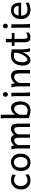

<svg xmlns="http://www.w3.org/2000/svg" viewBox="2122 -2942 833 5116"><g transform="rotate(-90 2538.0 -384.5)"><path d="M451.7 -41.5Q433.1 -27.3 414.8 -17.3Q396.5 -7.3 376.5 -0.7Q356.4 5.9 333.5 9Q310.5 12.2 283.2 12.2Q233.9 12.2 190.9 -5.1Q147.9 -22.5 115.7 -55.2Q83.5 -87.9 64.9 -134.3Q46.4 -180.7 46.4 -239.3Q46.4 -294.4 64.2 -343.3Q82 -392.1 115 -428.7Q147.9 -465.3 195.1 -486.6Q242.2 -507.8 300.3 -507.8Q349.1 -507.8 384.5 -496.3Q419.9 -484.9 446.8 -466.3L429.7 -378.4Q396.5 -402.8 363.8 -415Q331.1 -427.2 293 -427.2Q260.3 -427.2 232.2 -414.8Q204.1 -402.3 183.3 -378.9Q162.6 -355.5 150.9 -321.3Q139.2 -287.1 139.2 -244.1Q139.2 -204.6 149.9 -172.4Q160.6 -140.1 180.7 -116.9Q200.7 -93.8 229 -81.1Q257.3 -68.4 293 -68.4Q337.4 -68.4 373.5 -83.5Q409.7 -98.6 441.9 -127Z M628.4 -246.6Q628.4 -204.1 638.7 -170.4Q648.9 -136.7 667.7 -113.5Q686.5 -90.3 712.4 -78.1Q738.3 -65.9 770 -65.9Q799.3 -65.9 825.2 -78.1Q851.1 -90.3 870.4 -113.5Q889.6 -136.7 900.6 -170.4Q911.6 -204.1 911.6 -246.6Q911.6 -289.6 901.4 -323.5Q891.1 -357.4 872.3 -381.1Q853.5 -404.8 827.4 -417.2Q801.3 -429.7 770 -429.7Q740.2 -429.7 714.4 -417.2Q688.5 -404.8 669.4 -381.1Q650.4 -357.4 639.4 -323.5Q628.4 -289.6 628.4 -246.6ZM538.1 -246.6Q538.1 -309.6 557.1 -358.2Q576.2 -406.7 608.4 -440.2Q640.6 -473.6 683.6 -490.7Q726.6 -507.8 774.9 -507.8Q825.2 -507.8 866.9 -490.7Q908.7 -473.6 938.7 -440.2Q968.8 -406.7 985.4 -358.2Q1002 -309.6 1002 -246.6Q1002 -183.6 982.9 -135.3Q963.9 -86.9 931.6 -54.2Q899.4 -21.5 856.4 -4.6Q813.5 12.2 765.1 12.2Q714.8 12.2 673.1 -4.6Q631.3 -21.5 601.3 -54.2Q571.3 -86.9 554.7 -135.3Q538.1 -183.6 538.1 -246.6Z M1516.1 0H1425.8V-278.3Q1425.8 -323.7 1422.4 -351.8Q1418.9 -379.9 1410.9 -395.8Q1402.8 -411.6 1389.2 -417Q1375.5 -422.4 1355 -422.4Q1336.9 -422.4 1318.8 -415Q1300.8 -407.7 1284.4 -394.3Q1268.1 -380.9 1254.2 -362.5Q1240.2 -344.2 1230.5 -322.3V0H1140.1V-300.3Q1140.1 -372.6 1131.8 -422.6Q1123.5 -472.7 1115.7 -498H1203.6Q1209 -482.4 1212.9 -461.2Q1216.8 -439.9 1219.2 -422.4Q1241.7 -448.2 1262.2 -464.8Q1282.7 -481.4 1303 -491Q1323.2 -500.5 1343.3 -504.2Q1363.3 -507.8 1384.3 -507.8Q1408.2 -507.8 1427.7 -501Q1447.3 -494.1 1462.2 -482.9Q1477.1 -471.7 1487.8 -456.8Q1498.5 -441.9 1504.4 -425.8Q1527.3 -450.7 1548.8 -466.6Q1570.3 -482.4 1590.8 -491.5Q1611.3 -500.5 1631.1 -504.2Q1650.9 -507.8 1669.9 -507.8Q1707 -507.8 1732.4 -495.8Q1757.8 -483.9 1773.2 -460.4Q1788.6 -437 1795.2 -402.3Q1801.8 -367.7 1801.8 -322.3V0H1711.4V-268.6Q1711.4 -315.9 1708 -345.7Q1704.6 -375.5 1696.5 -392.6Q1688.5 -409.7 1674.8 -416Q1661.1 -422.4 1640.6 -422.4Q1622.6 -422.4 1605 -415.3Q1587.4 -408.2 1571 -395.3Q1554.7 -382.3 1540.8 -363.8Q1526.9 -345.2 1516.1 -322.3Z M2038.6 -781.2V-402.8Q2055.7 -425.3 2075.7 -444.3Q2095.7 -463.4 2118.9 -477.5Q2142.1 -491.7 2168.9 -499.8Q2195.8 -507.8 2226.6 -507.8Q2263.7 -507.8 2294.4 -489.7Q2325.2 -471.7 2347.7 -439.2Q2370.1 -406.7 2382.6 -361.8Q2395 -316.9 2395 -263.7Q2395 -200.7 2378.2 -149.9Q2361.3 -99.1 2330.6 -63Q2299.8 -26.9 2256.1 -7.3Q2212.4 12.2 2158.2 12.2Q2128.4 12.2 2100.6 8.1Q2072.8 3.9 2046.6 -2.7Q2020.5 -9.3 1996.1 -16.8Q1971.7 -24.4 1948.2 -31.7V-609.4Q1948.2 -640.6 1947.5 -672.1Q1946.8 -703.6 1945.3 -732.2Q1943.8 -760.7 1940.9 -781.2ZM2038.6 -90.3Q2056.6 -83 2071.5 -77.9Q2086.4 -72.8 2100.6 -69.6Q2114.7 -66.4 2128.7 -64.9Q2142.6 -63.5 2158.2 -63.5Q2190.4 -63.5 2217.8 -76.7Q2245.1 -89.8 2264.9 -113.8Q2284.7 -137.7 2295.9 -171.6Q2307.1 -205.6 2307.1 -246.6Q2307.1 -287.1 2299.8 -319.8Q2292.5 -352.5 2278.6 -375.2Q2264.6 -397.9 2244.1 -410.2Q2223.6 -422.4 2197.3 -422.4Q2174.3 -422.4 2151.4 -412.4Q2128.4 -402.3 2107.7 -384.3Q2086.9 -366.2 2068.8 -341.1Q2050.8 -315.9 2038.6 -285.6Z M2517.1 -656.7Q2517.1 -670.4 2521.5 -682.4Q2525.9 -694.3 2533.9 -703.4Q2542 -712.4 2553.2 -717.5Q2564.5 -722.7 2578.1 -722.7Q2591.8 -722.7 2603.5 -717.5Q2615.2 -712.4 2623.5 -703.4Q2631.8 -694.3 2636.7 -682.4Q2641.6 -670.4 2641.6 -656.7Q2641.6 -643.1 2636.7 -631.1Q2631.8 -619.1 2623.5 -610.1Q2615.2 -601.1 2603.5 -595.9Q2591.8 -590.8 2578.1 -590.8Q2564.5 -590.8 2553.2 -595.9Q2542 -601.1 2533.9 -610.1Q2525.9 -619.1 2521.5 -631.1Q2517.1 -643.1 2517.1 -656.7ZM2624.5 -231.9Q2624.5 -208.5 2625.2 -176.5Q2626 -144.5 2627.2 -111.8Q2628.4 -79.1 2630.1 -49.3Q2631.8 -19.5 2634.3 0H2534.2V-258.8Q2534.2 -294.4 2533.9 -329.1Q2533.7 -363.8 2533 -394.8Q2532.2 -425.8 2530.8 -452.4Q2529.3 -479 2526.9 -498H2624.5Z M3139.6 0V-268.6Q3139.6 -314.5 3133.5 -344.2Q3127.4 -374 3115.5 -391.4Q3103.5 -408.7 3085.2 -415.5Q3066.9 -422.4 3042 -422.4Q3015.6 -422.4 2990.5 -409.9Q2965.3 -397.5 2944.3 -377.7Q2923.3 -357.9 2907.2 -333Q2891.1 -308.1 2883.3 -283.2V0H2793V-300.3Q2793 -372.6 2784.9 -422.6Q2776.9 -472.7 2768.6 -498H2856.4Q2859.4 -490.2 2862.3 -477.8Q2865.2 -465.3 2867.7 -451.7Q2870.1 -438 2872.1 -424.8L2876 -402.8Q2922.4 -458.5 2969.7 -483.2Q3017.1 -507.8 3068.8 -507.8Q3147 -507.8 3188.5 -456.8Q3230 -405.8 3230 -305.2V0Z M3689 -420.9Q3683.1 -422.4 3675.8 -423.8Q3668.5 -425.3 3658.4 -426.5Q3648.4 -427.7 3635 -428.7Q3621.6 -429.7 3603.5 -429.7Q3555.7 -429.7 3523.7 -410.4Q3491.7 -391.1 3472.7 -359.1Q3453.6 -327.1 3445.6 -285.6Q3437.5 -244.1 3437.5 -200.2Q3437.5 -171.9 3443.1 -148.2Q3448.7 -124.5 3458.5 -107.2Q3468.3 -89.8 3481 -80.3Q3493.7 -70.8 3508.3 -70.8Q3529.8 -70.8 3551.5 -87.4Q3573.2 -104 3593.3 -130.1Q3613.3 -156.2 3630.9 -188.7Q3648.4 -221.2 3661.4 -253.2Q3674.3 -285.2 3681.6 -313.5Q3689 -341.8 3689 -358.9ZM3725.6 0Q3720.2 -11.7 3716.1 -32.2Q3711.9 -52.7 3709.2 -75.9Q3706.5 -99.1 3705.1 -122.1Q3703.6 -145 3703.6 -161.1V-200.2Q3689 -162.1 3668.7 -124.3Q3648.4 -86.4 3622.3 -56.2Q3596.2 -25.9 3564 -6.8Q3531.7 12.2 3493.7 12.2Q3462.9 12.2 3436 -1.5Q3409.2 -15.1 3389.4 -42Q3369.6 -68.8 3358.4 -108.6Q3347.2 -148.4 3347.2 -200.2Q3347.2 -258.3 3362.8 -313.7Q3378.4 -369.1 3410.6 -412.4Q3442.9 -455.6 3492.7 -481.7Q3542.5 -507.8 3610.8 -507.8Q3658.2 -507.8 3700.2 -501.7Q3742.2 -495.6 3779.3 -485.8V-258.8Q3779.3 -166.5 3788.1 -103.8Q3796.9 -41 3811 0Z M3872.1 -485.8H3969.7V-644.5H4060.1V-485.8H4218.8V-415H4060.1V-190.4Q4060.1 -152.8 4063.7 -128.9Q4067.4 -105 4075 -91.6Q4082.5 -78.1 4094.2 -73.2Q4106 -68.4 4122.6 -68.4Q4143.6 -68.4 4169.9 -77.6Q4196.3 -86.9 4228.5 -105V-26.9Q4194.8 -4.9 4164.1 3.7Q4133.3 12.2 4107.4 12.2Q4078.6 12.2 4053.7 5.6Q4028.8 -1 4010 -17.6Q3991.2 -34.2 3980.5 -61.8Q3969.7 -89.4 3969.7 -131.8V-415H3872.1Z M4340.8 -656.7Q4340.8 -670.4 4345.2 -682.4Q4349.6 -694.3 4357.7 -703.4Q4365.7 -712.4 4377 -717.5Q4388.2 -722.7 4401.9 -722.7Q4415.5 -722.7 4427.2 -717.5Q4439 -712.4 4447.3 -703.4Q4455.6 -694.3 4460.4 -682.4Q4465.3 -670.4 4465.3 -656.7Q4465.3 -643.1 4460.4 -631.1Q4455.6 -619.1 4447.3 -610.1Q4439 -601.1 4427.2 -595.9Q4415.5 -590.8 4401.9 -590.8Q4388.2 -590.8 4377 -595.9Q4365.7 -601.1 4357.7 -610.1Q4349.6 -619.1 4345.2 -631.1Q4340.8 -643.1 4340.8 -656.7ZM4448.2 -231.9Q4448.2 -208.5 4449 -176.5Q4449.7 -144.5 4450.9 -111.8Q4452.1 -79.1 4453.9 -49.3Q4455.6 -19.5 4458 0H4357.9V-258.8Q4357.9 -294.4 4357.7 -329.1Q4357.4 -363.8 4356.7 -394.8Q4356 -425.8 4354.5 -452.4Q4353 -479 4350.6 -498H4448.2Z M4677.7 -236.8Q4679.2 -193.8 4691.2 -162.1Q4703.1 -130.4 4723.9 -109.6Q4744.6 -88.9 4772.7 -78.6Q4800.8 -68.4 4834 -68.4Q4881.3 -68.4 4926.8 -79.1Q4972.2 -89.8 5017.1 -117.2L5026.9 -36.6Q5001 -23.4 4976.1 -14.2Q4951.2 -4.9 4926.3 1Q4901.4 6.8 4875.7 9.5Q4850.1 12.2 4821.8 12.2Q4774.9 12.2 4732.4 -4.2Q4689.9 -20.5 4657.7 -52.5Q4625.5 -84.5 4606.4 -131.8Q4587.4 -179.2 4587.4 -241.7Q4587.4 -302.2 4603.8 -351.3Q4620.1 -400.4 4650.4 -435.3Q4680.7 -470.2 4724.1 -489Q4767.6 -507.8 4821.8 -507.8Q4861.8 -507.8 4892.6 -498.3Q4923.3 -488.8 4945.8 -471.9Q4968.3 -455.1 4983.4 -432.6Q4998.5 -410.2 5007.6 -384.3Q5016.6 -358.4 5020.5 -330.3Q5024.4 -302.2 5024.4 -274.9V-255.9Q5024.4 -243.7 5023.9 -236.8ZM4814.5 -434.6Q4760.7 -434.6 4726.6 -403.1Q4692.4 -371.6 4681.6 -305.2H4936.5Q4936.5 -336.4 4927.5 -360.6Q4918.5 -384.8 4902.1 -401.4Q4885.7 -418 4863.3 -426.3Q4840.8 -434.6 4814.5 -434.6Z"/></g></svg>

Font: Andika Afr
Style: Regular
Weight: 400
Designer: Victor Gaultney, Annie Olsen, Julie Remington, Don Collingsworth, Eric Hays, Becca Hirsbrunner
Foundry: SIL International
Version: Version 5.000